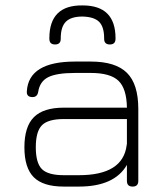

<svg xmlns="http://www.w3.org/2000/svg" viewBox="-20 -688 611 708"><path d="M285 -668Q406 -668 406 -547V-545Q406 -524 385 -524Q364 -524 364 -545V-547Q364 -589 345.5 -607.5Q327 -626 284 -627Q242 -627 223 -608Q204 -589 204 -547V-545Q204 -524 183 -524Q162 -524 162 -545V-547Q162 -670 285 -668ZM215 0Q139 0 104.5 -34.5Q70 -69 70 -145Q70 -221 105 -256Q140 -291 215 -291H448Q447 -361 417 -390Q387 -419 315 -419H257Q189 -419 158 -403.5Q127 -388 121 -350Q118 -330 100 -330Q77 -330 79 -352Q86 -461 257 -461H315Q406 -461 448 -419.5Q490 -378 490 -286V-21Q490 0 469 0Q448 0 448 -21V-80Q402 0 271 0ZM271 -42Q433 -42 447 -152Q447 -153 447.5 -155Q448 -157 448 -158V-249H215Q157 -249 134.5 -226Q112 -203 112 -145Q112 -87 134.5 -64.5Q157 -42 215 -42Z"/></svg>

Font: Jura Light
Style: Regular
Weight: 300
Designer: Daniel Johnson, Alexei Vanyashin
Foundry: Daniel Johnson
Version: Version 5.103